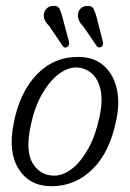

<svg xmlns="http://www.w3.org/2000/svg" viewBox="-20 -635 448 663"><path d="M250 -438.5Q302.5 -438.5 336.2 -410Q370 -381.5 382.2 -332.8Q394.5 -284 382 -223Q360 -110.5 300 -51.2Q240 8 158 8Q82.5 8 45 -50.5Q7.5 -109 27 -207.5Q46.5 -313 105.2 -375.8Q164 -438.5 250 -438.5ZM167 -28.5Q198.5 -28.5 229.5 -53Q260.5 -77.5 285.2 -122.5Q310 -167.5 323 -229Q336 -288 327 -326.2Q318 -364.5 294.8 -383.2Q271.5 -402 242.5 -402Q211.5 -402 180 -377Q148.5 -352 123.5 -307Q98.5 -262 86 -201.5Q67 -111.5 93.5 -70Q120 -28.5 167 -28.5ZM196.5 -572 218 -492Q221.5 -480 212.5 -473Q203.5 -467 196.5 -476L151.5 -543Q141 -554 136 -563Q131 -572 131 -583.5Q132 -596.5 140.5 -605Q149 -613.5 160.5 -614.5Q179.5 -616.5 185.5 -604.5Q191.5 -592.5 196.5 -572ZM314.5 -572 335 -492Q338.5 -479.5 330.5 -473.5Q321 -467.5 314 -476L268.5 -542.5Q248 -563.5 249 -583Q249.5 -596 257.8 -604.8Q266 -613.5 278 -614Q297 -616.5 303 -604.8Q309 -593 314.5 -572Z"/></svg>

Font: Fraunces 144pt S100 Light
Style: Italic
Weight: 300
Italic angle: -16°
Version: Version 1.000; ttfautohint (v1.8.3)